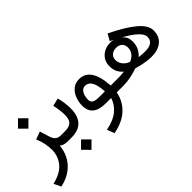

<svg xmlns="http://www.w3.org/2000/svg" viewBox="-42 -1042 1850 1850"><g transform="rotate(-45 883.0 -116.5)"><path d="M128.9 -425.8 200.2 -496.6 271.5 -425.8 200.2 -354.5ZM297.9 -25.4Q293.5 38.6 263.9 97.4Q234.4 156.2 177 200.4Q119.6 244.6 30.8 264.6L-4.9 192.4Q114.7 163.1 166.3 97.9Q217.8 32.7 217.8 -49.8Q217.8 -91.8 208.7 -137Q199.7 -182.1 179.7 -229L258.8 -257.3L289.1 -158.7Q301.8 -120.6 322 -104.2Q342.3 -87.9 376.5 -87.9H395.5V0H381.8Q351.6 0 330.3 -7.8Q309.1 -15.6 297.9 -25.4Z M627 -203.1Q627 -105 578.6 -52.5Q530.3 0 434.1 0H376V-87.9H434.1Q490.7 -87.9 517.1 -114Q543.5 -140.1 543.5 -201.7Q543.5 -230.5 538.6 -268.3Q533.7 -306.2 525.4 -340.8L605.5 -360.4Q616.7 -322.3 621.8 -280.5Q627 -238.8 627 -203.1ZM414.6 147.9 485.8 77.1 557.1 147.9 485.8 219.2Z M883.3 -347.7Q960 -347.7 1003.2 -283.9Q1046.4 -220.2 1055.2 -87.9H1112.3V0H1049.3Q1030.8 100.1 958 169.2Q885.3 238.3 756.8 262.7L727.5 187.5Q833 167.5 893.6 117.2Q954.1 66.9 972.2 0H900.4Q722.7 0 722.7 -144.5Q722.7 -192.9 740 -239.5Q757.3 -286.1 793 -316.9Q828.6 -347.7 883.3 -347.7ZM975.6 -87.9Q970.2 -177.2 946.3 -219.2Q922.4 -261.2 878.9 -261.2Q849.6 -261.2 833 -241.2Q816.4 -221.2 809.8 -194.6Q803.2 -168 803.2 -147Q803.2 -115.2 824.7 -101.6Q846.2 -87.9 895.5 -87.9Z M1388.2 -464.4Q1556.2 -382.8 1639.6 -311.5Q1723.1 -240.2 1723.1 -172.4Q1723.1 -89.4 1670.4 -47.1Q1617.7 -4.9 1531.7 -4.9Q1499.5 -4.9 1463.4 -10Q1427.2 -15.1 1394.5 -22.7Q1361.8 -30.3 1339.4 -37.6Q1299.3 -22.5 1244.6 -11.2Q1189.9 0 1139.2 0H1092.8V-87.9H1133.3Q1165.5 -87.9 1189 -88.6Q1212.4 -89.4 1239.3 -92.8Q1208 -119.1 1192.6 -151.6Q1177.2 -184.1 1177.2 -227.5Q1177.2 -276.4 1200.2 -311.5Q1223.1 -346.7 1261.2 -365.5Q1299.3 -384.3 1344.2 -384.3Q1366.7 -384.3 1385.7 -379.4L1351.1 -397ZM1458 -341.3Q1484.9 -317.9 1495.1 -293.9Q1505.4 -270 1505.4 -235.8Q1505.4 -191.4 1488 -155.3Q1470.7 -119.1 1439 -90.8Q1459 -88.4 1482.2 -86.9Q1505.4 -85.4 1523.4 -85.4Q1637.7 -85.4 1637.7 -170.9Q1637.7 -240.2 1458 -341.3ZM1348.1 -117.2Q1389.6 -133.8 1410.6 -163.6Q1431.6 -193.4 1432.1 -226.1Q1432.1 -266.6 1409.2 -287.6Q1386.2 -308.6 1348.6 -308.6Q1309.1 -308.6 1284.7 -286.9Q1260.3 -265.1 1260.3 -228.5Q1260.3 -194.3 1282.5 -164.1Q1304.7 -133.8 1348.1 -117.2Z"/></g></svg>

Font: Vazir
Style: Regular
Weight: 400
Designer: Saber Rastikerdar
Foundry: Saber Rastikerdar
Version: Version 30.0.0